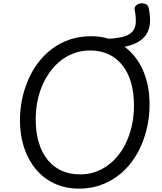

<svg xmlns="http://www.w3.org/2000/svg" viewBox="-20 -1106 965 1145"><path d="M451 19Q371 19 306 -11Q241 -41 195 -95.5Q149 -150 124 -224.5Q99 -299 99 -389Q99 -452 111.5 -513Q124 -574 148.5 -630.5Q173 -687 209 -734Q245 -781 292 -816Q339 -851 397 -870.5Q455 -890 523 -890Q550 -890 576.5 -886.5Q603 -883 627 -875Q688 -878 723 -889.5Q758 -901 773.5 -922.5Q789 -944 790 -975.5Q791 -1007 783 -1048Q781 -1063 791 -1073Q801 -1083 817.5 -1085.5Q834 -1088 848 -1082Q862 -1076 866 -1061Q875 -1021 875 -984Q875 -947 860.5 -915.5Q846 -884 813 -861.5Q780 -839 723 -827Q794 -775 833 -686Q872 -597 872 -483Q872 -417 859 -355Q846 -293 821.5 -237Q797 -181 760.5 -134Q724 -87 677 -53Q630 -19 573.5 0Q517 19 451 19ZM457 -66Q507 -66 549.5 -81Q592 -96 628 -123.5Q664 -151 692 -188.5Q720 -226 739.5 -272.5Q759 -319 769 -370Q779 -421 779 -476Q779 -556 760.5 -617Q742 -678 707.5 -720Q673 -762 625 -783.5Q577 -805 517 -805Q468 -805 425 -790Q382 -775 345.5 -747Q309 -719 281 -681.5Q253 -644 233 -598Q213 -552 203 -501Q193 -450 193 -395Q193 -316 211.5 -255Q230 -194 264.5 -152Q299 -110 347.5 -88Q396 -66 457 -66Z"/></svg>

Font: Playwrite GB S
Style: Italic
Weight: 400
Italic angle: -7°
Designer: Veronika Burian, José Scaglione
Foundry: TypeTogether
Version: Version 1.000